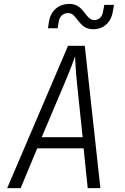

<svg xmlns="http://www.w3.org/2000/svg" viewBox="-20 -965 640 985"><path d="M458 -815C511 -815 550 -849 559 -907L565 -940H515L509 -907C505 -879 488 -862 464 -862C416 -862 413 -945 336 -945C281 -945 240 -911 231 -853L226 -820H276L281 -853C285 -881 304 -898 330 -898C377 -898 381 -815 458 -815ZM17 0H86L171 -204H409L430 0H495L415 -730H329ZM194 -261 307 -528C340 -605 360 -660 365 -676C366 -660 368 -605 376 -528L404 -261Z"/></svg>

Font: JetBrains Mono ExtraLight
Style: Italic
Weight: 240
Italic angle: -9°
Monospace: yes
Designer: Philipp Nurullin, Konstantin Bulenkov
Foundry: JetBrains
Version: Version 2.305